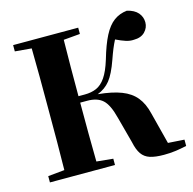

<svg xmlns="http://www.w3.org/2000/svg" viewBox="-112 -880 1014 1009"><g transform="rotate(-15 394.5 -376.0)"><path d="M512.2 -92.8 474.1 -234.9Q455.1 -310.1 425.5 -336.9Q396 -363.8 341.8 -363.8H303.2Q303.2 -274.9 303.5 -196.5Q303.7 -118.2 305.2 -43L395 -34.2V0H41V-34.2L130.9 -43Q132.3 -118.7 132.6 -195.8Q132.8 -272.9 132.8 -351.1V-395Q132.8 -473.1 132.6 -550.5Q132.3 -627.9 130.9 -705.1L41 -712.9V-747.1H395V-712.9L305.2 -705.1Q303.7 -630.9 303.5 -554.2Q303.2 -477.5 303.2 -398.9H337.9Q373.5 -398.9 401.4 -410.9Q429.2 -422.9 451.4 -455.1Q473.6 -487.3 492.2 -547.9Q514.2 -624 538.3 -670.7Q562.5 -717.3 593.3 -740Q624 -762.7 665 -767.1Q704.6 -757.8 723.9 -735.4Q743.2 -712.9 743.2 -683.1Q743.2 -653.8 721.7 -631.8Q700.2 -609.9 661.1 -609.9Q640.6 -608.4 618.4 -615.5Q596.2 -622.6 565.9 -637.2Q554.7 -615.2 545.4 -592.8Q536.1 -570.3 524.9 -538.1Q499.5 -465.8 472.7 -432.4Q445.8 -398.9 403.8 -382.8Q480.5 -375.5 530 -356.4Q579.6 -337.4 608.2 -302.2Q636.7 -267.1 649.9 -210.9L693.8 -40L782.2 -34.2V0Q749.5 7.3 720.2 11.2Q690.9 15.1 658.2 15.1Q611.3 15.1 582.5 5.9Q553.7 -3.4 537.4 -26.9Q521 -50.3 512.2 -92.8Z"/></g></svg>

Font: Source Han Serif TW Heavy
Style: Regular
Weight: 900
Designer: Ryoko NISHIZUKA Ë•øÂ°öÊ∂ºÂ≠ê (kana & ideographs); Frank Grie√ühammer (Latin, Greek & Cyrillic); Wenlong ZHANG Âº†ÊñáÈæô 
Foundry: Adobe
Version: Version 2.003;hotconv 1.1.1;makeotfexe 2.6.0